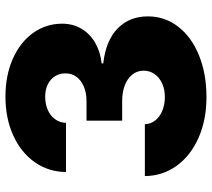

<svg xmlns="http://www.w3.org/2000/svg" viewBox="-56 -700 767 694"><g transform="rotate(-90 327.0 -353.5)"><path d="M37.1 -212.9H224.6Q225.1 -192.4 237.8 -175.8Q250.5 -159.2 272.9 -149.9Q295.4 -140.6 323.2 -140.6Q350.6 -140.6 372.3 -150.6Q394 -160.6 406 -178Q418 -195.3 418 -217.8Q418 -240.2 404.3 -257.8Q390.6 -275.4 365.7 -285.2Q340.8 -294.9 308.6 -294.9H237.3V-423.8H308.6Q337.9 -423.8 360.8 -433.6Q383.8 -443.4 396.2 -460.7Q408.7 -478 408.2 -500Q408.7 -521 397.9 -537.8Q387.2 -554.7 367.9 -564Q348.6 -573.2 324.2 -573.2Q297.4 -573.2 275.9 -563.7Q254.4 -554.2 242.2 -536.9Q230 -519.5 229.5 -498H51.8Q52.2 -561 87.2 -610.8Q122.1 -660.6 184.1 -688.7Q246.1 -716.8 324.2 -716.8Q400.9 -716.8 460.9 -690.2Q521 -663.6 554.4 -616.9Q587.9 -570.3 587.9 -511.7Q587.9 -473.1 569.6 -442.1Q551.3 -411.1 518.6 -392.3Q485.8 -373.5 444.3 -369.1V-363.3Q526.9 -354 570.6 -311.3Q614.3 -268.6 614.3 -202.1Q614.3 -140.6 577.1 -92.5Q540 -44.4 473.6 -17.3Q407.2 9.8 322.3 9.8Q240.2 9.8 175.5 -18.8Q110.8 -47.4 74.2 -98.1Q37.6 -148.9 37.1 -212.9Z"/></g></svg>

Font: Pretendard JP Black
Style: Regular
Weight: 900
Designer: Base glyphs from Inter by Rasmus Andersson; Hangeul glyphs from Noto Sans CJK(Source Han Sans) by Jang Soo-young and Kan
Foundry: Kil Hyung-jin
Version: Version 1.309